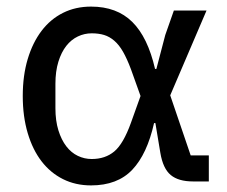

<svg xmlns="http://www.w3.org/2000/svg" viewBox="-20 -550 688 582"><path d="M613 0H565Q521 0 497.5 -19.5Q474 -39 466 -87L451 -177H447Q426 -83 381 -35.5Q336 12 256 12Q209 12 171 -7Q133 -26 106 -61Q79 -96 64 -146.5Q49 -197 49 -259Q49 -321 64 -371Q79 -421 106 -456.5Q133 -492 171 -511Q209 -530 256 -530Q334 -530 381 -483.5Q428 -437 450 -341H454L481 -444L507 -518H606L496 -261L558 -79H613ZM258 -68Q299 -68 326.5 -91Q354 -114 377 -178L406 -259L377 -340Q365 -372 353 -393Q341 -414 326.5 -426.5Q312 -439 295.5 -444Q279 -449 258 -449Q236 -449 216 -439.5Q196 -430 181 -411Q166 -392 157 -363Q148 -334 148 -296V-222Q148 -184 157 -155Q166 -126 181 -106.5Q196 -87 216 -77.5Q236 -68 258 -68Z"/></svg>

Font: IBM Plex Sans Text
Style: Regular
Weight: 450
Designer: Mike Abbink, Paul van der Laan, Pieter van Rosmalen
Foundry: Bold Monday
Version: Version 3.005